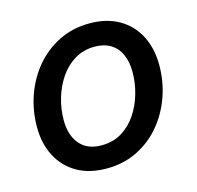

<svg xmlns="http://www.w3.org/2000/svg" viewBox="-85 -622 740 723"><g transform="rotate(-15 284.5 -260.5)"><path d="M245.6 11.7Q179.2 11.7 131.3 -15.6Q83.5 -43 57.6 -92.3Q31.7 -141.6 31.7 -207Q31.7 -270.5 52.2 -329.1Q72.8 -387.7 111.3 -433.6Q149.9 -479.5 203.6 -506.3Q257.3 -533.2 323.7 -533.2Q390.1 -533.2 438 -505.6Q485.8 -478 511.5 -428.5Q537.1 -378.9 537.1 -313Q537.1 -250 516.6 -191.7Q496.1 -133.3 457.8 -87.4Q419.4 -41.5 365.7 -14.9Q312 11.7 245.6 11.7ZM249.5 -77.6Q294.9 -77.6 329.1 -98.6Q363.3 -119.6 386.5 -154.5Q409.7 -189.5 421.4 -231.2Q433.1 -272.9 433.1 -314.5Q433.1 -354 420.2 -383.1Q407.2 -412.1 381.8 -427.7Q356.4 -443.4 319.3 -443.4Q275.4 -443.4 241.2 -422.6Q207 -401.9 183.6 -367.2Q160.2 -332.5 147.9 -290.5Q135.7 -248.5 135.7 -205.6Q135.7 -147 165 -112.3Q194.3 -77.6 249.5 -77.6Z"/></g></svg>

Font: Inter 28pt Medium
Style: Italic
Weight: 500
Italic angle: -9.3988°
Designer: Rasmus Andersson
Foundry: rsms
Version: Version 4.001;git-66647c0bb